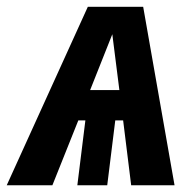

<svg xmlns="http://www.w3.org/2000/svg" viewBox="-63 -551 571 571"><path d="M327.1 0 303.2 -192.9H279.8L255.9 0H167L190.9 -192.9H169.9L92.8 0H-43L198.2 -530.8H362.8L456.1 0ZM205.1 -283.2H292L271 -449.2Z"/></svg>

Font: Fira Sans Compressed
Style: Bold Italic
Weight: 700
Width: 3
Italic angle: -8°
Designer: Carrois Corporate & Edenspiekermann AG
Foundry: Carrois Corporate GbR & Edenspiekermann AG
Version: Version 4.203;PS 004.203;hotconv 1.0.88;makeotf.lib2.5.64775